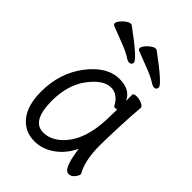

<svg xmlns="http://www.w3.org/2000/svg" viewBox="-214 -811 927 927"><g transform="rotate(45 250.0 -347.5)"><path d="M195 18Q127 18 87 -32Q47 -82 47 -175Q47 -302 117.5 -394Q188 -486 273 -486Q345 -486 369 -433V-475Q369 -485 391 -485Q407 -485 425 -477.5Q443 -470 443 -458Q438 -411 434 -306Q431 -225 431 -193Q431 -91 463 -34L465 -29Q465 -19 452.5 -3Q440 13 422 13Q406 13 395.5 -8.5Q385 -30 379 -60.5Q373 -91 371 -108Q343 -49 295 -15.5Q247 18 195 18ZM194 -42Q236 -42 274 -72Q367 -147 367 -330Q367 -356 368 -374Q365 -371 355 -371Q349 -371 346 -376Q318 -428 273 -428Q220 -428 167.5 -358Q115 -288 115 -180Q115 -42 194 -42ZM247 -574Q242 -574 234 -578Q204 -598 161 -614.5Q118 -631 72 -649Q65 -653 65 -659Q65 -668 74.5 -680.5Q84 -693 98 -703Q112 -713 121 -713Q128 -713 130 -711Q265 -612 265 -591Q265 -574 247 -574ZM417 -574Q412 -574 404 -578Q374 -598 331 -614.5Q288 -631 242 -649Q235 -653 235 -659Q235 -668 244.5 -680.5Q254 -693 268 -703Q282 -713 291 -713Q298 -713 300 -711Q435 -612 435 -591Q435 -574 417 -574Z"/></g></svg>

Font: LXGW WenKai Mono Lite
Style: Regular
Weight: 400
Monospace: yes
Designer: LXGW / Fontworks Inc.
Foundry: LXGW / Fontworks Inc.
Version: Version 1.520; June 14, 2025